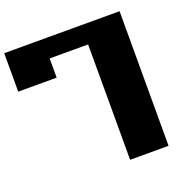

<svg xmlns="http://www.w3.org/2000/svg" viewBox="-149 -1024 1173 1173"><g transform="rotate(-20 437.5 -437.5)"><path d="M500 0H750V-875H0V-625H250V-750H500Z"/></g></svg>

Font: Faithful 32x
Style: Bold
Weight: 400
Foundry: Faithful Resource Pack
Version: Version 1.0; January 27, 2023